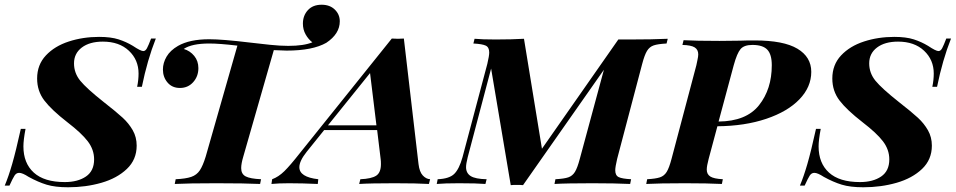

<svg xmlns="http://www.w3.org/2000/svg" viewBox="-48 -778 4042 812"><path d="M552 -411H532Q538 -440 538 -467Q538 -525 497 -563.5Q456 -602 387 -602Q331 -602 298 -577Q265 -552 265 -510Q265 -469 291.5 -436.5Q318 -404 390 -347Q445 -304 471 -280Q497 -256 513.5 -227Q530 -198 530 -162Q530 -103 488.5 -63.5Q447 -24 381 -5Q315 14 240 14Q185 14 149 3Q113 -8 73 -30Q47 -47 33 -47Q21 -47 13.5 -35.5Q6 -24 -8 7H-28Q-12 -31 3.5 -84.5Q19 -138 40 -233H60Q51 -186 51 -159Q51 -88 95 -48Q139 -8 226 -8Q281 -8 315.5 -31.5Q350 -55 350 -104Q350 -145 323.5 -180Q297 -215 237 -261Q170 -313 139.5 -353Q109 -393 109 -446Q109 -504 146 -543.5Q183 -583 243 -602.5Q303 -622 371 -622Q421 -622 453.5 -611.5Q486 -601 514 -584Q547 -562 558 -562Q567 -562 573.5 -574Q580 -586 591 -615H611Q575 -524 552 -411Z M1389 -688Q1389 -635 1332 -597Q1274 -564 1164 -564Q1148 -564 1110 -566L981 -116Q972 -86 972 -67Q972 -42 991 -32Q1010 -22 1056 -20L1052 0Q988 -3 867 -3Q748 -3 691 0L695 -20Q738 -22 761 -30Q784 -38 797 -57.5Q810 -77 822 -116L956 -585Q880 -594 837 -594Q763 -594 729 -571Q756 -563 773.5 -541.5Q791 -520 791 -490Q791 -455 769 -430.5Q747 -406 713 -406Q680 -406 660.5 -429Q641 -452 641 -484Q641 -512 656.5 -538.5Q672 -565 705 -584Q754 -612 837 -612Q893 -612 1009 -598Q1051 -593 1094 -588.5Q1137 -584 1171 -584Q1237 -584 1273 -599Q1256 -612 1244.5 -632.5Q1233 -653 1233 -678Q1233 -712 1254 -735Q1275 -758 1312 -758Q1347 -758 1368 -737.5Q1389 -717 1389 -688Z M1771 -20 1766 0Q1715 -3 1621 -3Q1519 -3 1471 0L1476 -20Q1523 -22 1543 -35Q1563 -48 1563 -84Q1563 -97 1562 -104L1547 -228H1323L1249 -136Q1218 -97 1218 -71Q1218 -29 1298 -20L1296 0Q1230 -3 1174 -3Q1130 -3 1100 0L1103 -20Q1130 -30 1154.5 -54Q1179 -78 1219 -129L1609 -615L1635 -614L1660 -615L1722 -84Q1726 -51 1740 -36Q1754 -21 1771 -20ZM1544 -248 1517 -469 1339 -248Z M2776 -614 2771 -594Q2734 -592 2716.5 -586Q2699 -580 2688.5 -563Q2678 -546 2668 -508L2562 -106Q2554 -72 2554 -58Q2554 -36 2568.5 -29Q2583 -22 2621 -20L2617 0Q2554 -3 2457 -3Q2348 -3 2297 0L2301 -20Q2338 -22 2355.5 -28Q2373 -34 2383.5 -51Q2394 -68 2404 -106L2506 -483L2164 5Q2155 4 2138 4Q2121 4 2112 5L2029 -488L1930 -113Q1923 -85 1923 -71Q1923 -46 1942.5 -33.5Q1962 -21 2010 -20L2005 0Q1969 -3 1893 -3Q1832 -3 1799 0L1803 -20Q1852 -22 1873 -42.5Q1894 -63 1908 -113L2013 -508Q2021 -542 2021 -556Q2021 -578 2006.5 -585Q1992 -592 1954 -594L1959 -614Q1990 -611 2048 -611Q2117 -611 2168 -614L2244 -149L2567 -611H2615Q2712 -611 2776 -614Z M2949 -106Q2941 -76 2941 -61Q2941 -41 2956 -31.5Q2971 -22 3009 -20L3005 0Q2945 -3 2849 -3Q2739 -3 2685 0L2689 -20Q2725 -22 2743 -28Q2761 -34 2771.5 -51Q2782 -68 2792 -106L2897 -502Q2898 -508 2901.5 -523.5Q2905 -539 2905 -548Q2905 -568 2890 -577.5Q2875 -587 2838 -588L2843 -608Q2895 -605 2995 -605L3083 -606Q3104 -607 3144 -607Q3266 -607 3324.5 -572Q3383 -537 3383 -474Q3383 -410 3333 -358Q3283 -306 3192.5 -275.5Q3102 -245 2986 -244ZM2991 -264Q3108 -265 3162 -333Q3216 -401 3216 -502Q3216 -548 3197 -568Q3178 -588 3134 -588Q3099 -588 3084 -570.5Q3069 -553 3055 -502Z M3915 -411H3895Q3901 -440 3901 -467Q3901 -525 3860 -563.5Q3819 -602 3750 -602Q3694 -602 3661 -577Q3628 -552 3628 -510Q3628 -469 3654.5 -436.5Q3681 -404 3753 -347Q3808 -304 3834 -280Q3860 -256 3876.5 -227Q3893 -198 3893 -162Q3893 -103 3851.5 -63.5Q3810 -24 3744 -5Q3678 14 3603 14Q3548 14 3512 3Q3476 -8 3436 -30Q3410 -47 3396 -47Q3384 -47 3376.5 -35.5Q3369 -24 3355 7H3335Q3351 -31 3366.5 -84.5Q3382 -138 3403 -233H3423Q3414 -186 3414 -159Q3414 -88 3458 -48Q3502 -8 3589 -8Q3644 -8 3678.5 -31.5Q3713 -55 3713 -104Q3713 -145 3686.5 -180Q3660 -215 3600 -261Q3533 -313 3502.5 -353Q3472 -393 3472 -446Q3472 -504 3509 -543.5Q3546 -583 3606 -602.5Q3666 -622 3734 -622Q3784 -622 3816.5 -611.5Q3849 -601 3877 -584Q3910 -562 3921 -562Q3930 -562 3936.5 -574Q3943 -586 3954 -615H3974Q3938 -524 3915 -411Z"/></svg>

Font: Playfair Display SC
Style: Bold Italic
Weight: 700
Italic angle: -14°
Designer: Claus Eggers Sørensen
Foundry: Claus Eggers Sørensen
Version: Version 1.200; ttfautohint (v1.6)